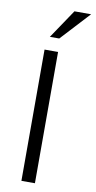

<svg xmlns="http://www.w3.org/2000/svg" viewBox="-102 -982 510 1024"><g transform="rotate(10 152.5 -469.5)"><path d="M108.9 -782.7 214.4 -939.5H304.7L159.7 -782.7ZM92.8 0V-710.9H166V0Z"/></g></svg>

Font: Ride Light
Style: Regular
Weight: 300
Version: Version 3.000